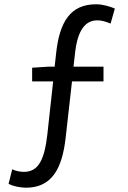

<svg xmlns="http://www.w3.org/2000/svg" viewBox="-20 -767 595 896"><path d="M101 109C225 109 270 15 286 -121L316 -387H463V-456H323L331 -526C340 -602 366 -672 433 -672C461 -672 480 -663 496 -657L516 -727C495 -736 462 -747 428 -747C310 -747 258 -667 242 -519L235 -456H207L130 -451V-387H228L201 -140C188 -27 162 35 92 35C72 35 54 31 37 23L20 91C39 101 67 108 101 109Z"/></svg>

Font: Kinto Sans
Style: Regular
Weight: 400
Designer: Authors: Ryoko NISHIZUKA  (kana & ideographs); Paul D. Hunt (Latin, Greek & Cyrillic); Wenlong ZHANG  (bopomofo); Sandol
Foundry: Adobe Systems Incorporated, ookami Inc.
Version: Version 0.001